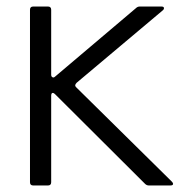

<svg xmlns="http://www.w3.org/2000/svg" viewBox="-20 -569 576 589"><path d="M82 0Q72 0 72 -10V-539Q72 -549 82 -549H127Q137 -549 137 -539V-340Q137 -334 141 -332Q145 -330 149 -334L397 -544Q402 -549 409 -549H475Q483 -549 483 -544Q483 -540 479 -537L215 -315Q207 -307 214 -301L507 -12Q511 -8 511 -5Q511 0 502 0H437Q430 0 425 -5L149 -280Q145 -284 142 -284Q137 -284 137 -275V-10Q137 0 127 0Z"/></svg>

Font: Open Sauce Two Light
Style: Regular
Weight: 300
Designer: Alfredo Marco Pradil
Foundry: Creative Sauce Fz LLC
Version: Version 1.477